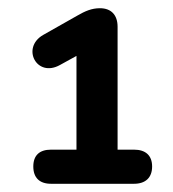

<svg xmlns="http://www.w3.org/2000/svg" viewBox="-20 -729 420 467"><path d="M104 -282H306C334 -282 350 -297 350 -324C350 -351 334 -365 306 -365H266V-664C266 -692 251 -709 223 -709C203 -709 187 -702 168 -691L85 -644C31 -613 69 -539 126 -571L166 -593V-365H104C76 -365 61 -351 61 -324C61 -297 76 -282 104 -282Z"/></svg>

Font: SN Pro SemiBold
Style: Regular
Weight: 600
Designer: Tobias Whetton
Foundry: Supernotes
Version: Version 1.003;Glyphs 3.3 (3324)